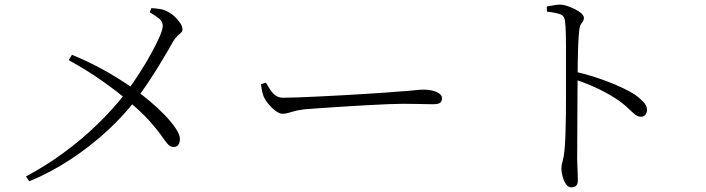

<svg xmlns="http://www.w3.org/2000/svg" viewBox="-20 -771 3040 827"><path d="M92 -11Q178 -57 255.5 -114Q333 -171 401 -237Q469 -303 524 -374Q551 -410 578.5 -452.5Q606 -495 629.5 -537.5Q653 -580 667 -612Q681 -644 681 -659Q681 -678 666.5 -690Q652 -702 625 -718L632 -736Q652 -735 670 -732Q688 -729 704 -720Q721 -711 734.5 -697.5Q748 -684 757 -670.5Q766 -657 766 -644Q766 -636 759.5 -630Q753 -624 744.5 -616.5Q736 -609 726 -593Q719 -580 703 -552.5Q687 -525 665 -489Q643 -453 618 -415.5Q593 -378 567 -344Q515 -275 443 -208.5Q371 -142 285.5 -85.5Q200 -29 106 10ZM728 -138Q713 -138 702 -151Q691 -164 673.5 -189Q656 -214 622 -252Q588 -290 529 -339Q482 -379 418 -424Q354 -469 276 -512L290 -535Q373 -501 443 -460.5Q513 -420 568 -380Q596 -360 628.5 -332.5Q661 -305 689.5 -275.5Q718 -246 736.5 -218.5Q755 -191 755 -172Q755 -159 749 -148.5Q743 -138 728 -138Z M1197 -281Q1184 -281 1167 -293.5Q1150 -306 1135.5 -324Q1121 -342 1115 -357Q1110 -371 1108 -382.5Q1106 -394 1104 -408L1125 -415Q1135 -398 1145 -383Q1155 -368 1168 -359Q1181 -350 1200 -350Q1222 -350 1263 -351.5Q1304 -353 1355.5 -355.5Q1407 -358 1460.5 -361Q1514 -364 1562.5 -367Q1611 -370 1645 -372.5Q1679 -375 1689 -376Q1739 -379 1763 -382Q1787 -385 1806 -385Q1823 -385 1841 -381Q1859 -377 1871.5 -368.5Q1884 -360 1884 -348Q1884 -336 1876.5 -329Q1869 -322 1844 -322Q1819 -322 1790 -323Q1761 -324 1717 -324Q1699 -324 1657 -322.5Q1615 -321 1561.5 -318Q1508 -315 1454 -311.5Q1400 -308 1355.5 -305Q1311 -302 1289 -300Q1262 -296 1247 -292Q1232 -288 1221 -284.5Q1210 -281 1197 -281Z M2441 36Q2427 36 2417.5 21.5Q2408 7 2403 -12Q2398 -31 2398 -44Q2398 -60 2403 -75.5Q2408 -91 2411 -119Q2414 -147 2415.5 -189Q2417 -231 2417.5 -278.5Q2418 -326 2418 -369.5Q2418 -413 2418 -443Q2418 -473 2418 -506Q2418 -539 2418 -571Q2418 -603 2417 -631.5Q2416 -660 2414 -678Q2412 -702 2394.5 -709Q2377 -716 2336 -721L2335 -743Q2353 -746 2366.5 -748.5Q2380 -751 2392 -751Q2407 -751 2424.5 -745Q2442 -739 2458.5 -730.5Q2475 -722 2485 -712.5Q2495 -703 2495 -694Q2495 -685 2491 -679.5Q2487 -674 2482 -666Q2477 -658 2475 -642Q2472 -614 2470.5 -578Q2469 -542 2468.5 -506Q2468 -470 2468 -443Q2468 -427 2467.5 -386Q2467 -345 2467 -292Q2467 -239 2466.5 -184Q2466 -129 2466 -84Q2467 -52 2468 -30Q2469 -8 2469 6Q2469 21 2462 28.5Q2455 36 2441 36ZM2740 -268Q2731 -268 2722.5 -273Q2714 -278 2704 -287.5Q2694 -297 2680 -310Q2666 -323 2645 -338Q2607 -364 2561 -386.5Q2515 -409 2459 -428V-462Q2532 -445 2601.5 -418Q2671 -391 2714 -364Q2734 -350 2750.5 -333Q2767 -316 2767 -297Q2767 -286 2760 -277Q2753 -268 2740 -268Z"/></svg>

Font: Noto Serif JP ExtraLight Light
Style: Regular
Weight: 300
Version: Version 2.003-H1;hotconv 1.1.1;makeotfexe 2.6.0